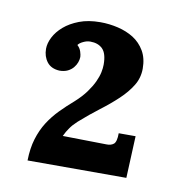

<svg xmlns="http://www.w3.org/2000/svg" viewBox="-48 -581 376 400"><g transform="rotate(10 140.0 -381.0)"><path d="M95.2 -481Q101.1 -475.6 103.3 -468.5Q105.5 -461.4 105.5 -457.5Q105.5 -452.1 103.3 -446Q101.1 -439.9 96.7 -434.6Q92.3 -429.2 85 -425.5Q77.6 -421.9 67.4 -421.9Q49.8 -422.9 41 -434.3Q32.2 -445.8 32.2 -461.9Q32.2 -473.6 38.8 -486.6Q45.4 -499.5 58.1 -510.5Q70.8 -521.5 89.8 -528.8Q108.9 -536.1 134.3 -536.1Q153.3 -536.1 171.9 -531.7Q190.4 -527.3 205.1 -518.1Q219.7 -508.8 228.8 -493.4Q237.8 -478 237.8 -456.1Q237.8 -436.5 227.8 -420.2Q217.8 -403.8 201.4 -388.4Q185.1 -373 164.8 -357.7Q144.5 -342.3 123.5 -323.7Q118.2 -318.8 114.5 -314.7Q110.8 -310.5 108.2 -306.6Q105.5 -302.7 103 -298.6Q100.6 -294.4 98.1 -289.1L189.9 -287.6Q200.2 -287.1 206.1 -292Q211.9 -296.9 211.9 -314.9H247.6L243.7 -226.1H34.7Q35.2 -252 41.3 -272Q47.4 -292 57.6 -308.1Q67.9 -324.2 81.3 -337.9Q94.7 -351.6 109.9 -364.7Q124 -377.4 133.1 -389.9Q142.1 -402.3 147.2 -413.3Q152.3 -424.3 154.3 -433.6Q156.2 -442.9 156.2 -450.2Q156.2 -473.6 146.7 -483.2Q137.2 -492.7 120.6 -492.7Q113.3 -492.7 105.7 -489Q98.1 -485.4 95.2 -481Z"/></g></svg>

Font: Parastoo Print
Style: Print-Bold
Weight: 700
Foundry: Saber Rastikerdar (saber.rastikerdar@gmail.com)
Version: Version 1.0.0-alpha3